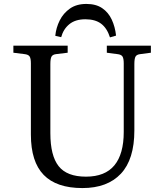

<svg xmlns="http://www.w3.org/2000/svg" viewBox="-20 -942 834 976"><path d="M399 14Q267 14 202 -53Q137 -120 137 -258V-620Q137 -645 130.5 -655Q124 -665 104 -667L48 -674V-710H324V-674L266 -667Q248 -665 242 -654.5Q236 -644 236 -616V-265Q236 -151 278 -97.5Q320 -44 417 -44Q514 -44 561.5 -101.5Q609 -159 609 -271V-620Q609 -645 602.5 -655Q596 -665 576 -667L523 -674V-710H747V-674L694 -667Q675 -665 669 -654.5Q663 -644 663 -616V-279Q663 -132 594.5 -59Q526 14 399 14ZM419 -922Q468 -922 499.5 -900.5Q531 -879 548 -842.5Q565 -806 570 -761L539 -752Q524 -799 494 -821.5Q464 -844 414 -844Q363 -844 332.5 -819Q302 -794 291 -753L261 -760Q265 -801 283.5 -838Q302 -875 335.5 -898.5Q369 -922 419 -922Z"/></svg>

Font: Literata 36pt
Style: Regular
Weight: 400
Designer: Latin by Veronika Burian and Jose Scaglione. Greek by Irene Vlachou. Cyrillic by Vera Evstafieva.
Foundry: TypeTogether
Version: Version 3.002